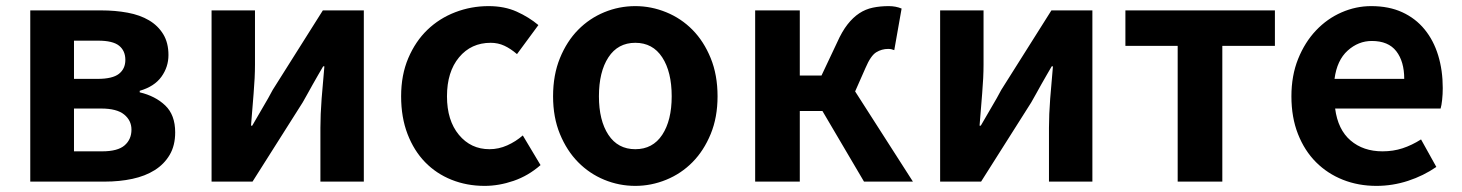

<svg xmlns="http://www.w3.org/2000/svg" viewBox="-20 -594 4781 628"><path d="M79 -560H311Q357 -560 397.5 -552.5Q438 -545 467.5 -527.5Q497 -510 514 -482Q531 -454 531 -414Q531 -375 508 -343Q485 -311 437 -297V-292Q488 -280 520.5 -249Q553 -218 553 -161Q553 -118 535 -87.5Q517 -57 486 -37.5Q455 -18 413 -9Q371 0 323 0H79ZM299 -336Q348 -336 369 -352.5Q390 -369 390 -398Q390 -428 369.5 -444.5Q349 -461 301 -461H222V-336ZM314 -99Q365 -99 387.5 -118.5Q410 -138 410 -170Q410 -200 386 -219.5Q362 -239 311 -239H222V-99Z M672 -560H814V-383Q814 -341 809.5 -288Q805 -235 801 -183H805Q812 -195 821 -210.5Q830 -226 839 -241.5Q848 -257 857 -272.5Q866 -288 872 -300L1036 -560H1170V0H1028V-176Q1028 -219 1032 -271.5Q1036 -324 1041 -377H1037Q1030 -365 1021 -349.5Q1012 -334 1003 -318Q994 -302 985.5 -286.5Q977 -271 970 -259L806 0H672Z M1565 14Q1507 14 1457 -6Q1407 -26 1370.5 -63.5Q1334 -101 1313 -155.5Q1292 -210 1292 -279Q1292 -349 1315.5 -404Q1339 -459 1378 -496.5Q1417 -534 1469 -554Q1521 -574 1578 -574Q1630 -574 1670 -556Q1710 -538 1741 -512L1671 -417Q1650 -435 1629.5 -444.5Q1609 -454 1585 -454Q1521 -454 1481.5 -406.5Q1442 -359 1442 -279Q1442 -200 1481 -153Q1520 -106 1581 -106Q1611 -106 1639 -118.5Q1667 -131 1690 -151L1748 -54Q1708 -19 1660 -2.5Q1612 14 1565 14Z M2058 14Q2005 14 1956.5 -6Q1908 -26 1871 -63.5Q1834 -101 1811.5 -155.5Q1789 -210 1789 -279Q1789 -349 1811.5 -404Q1834 -459 1871 -496.5Q1908 -534 1956.5 -554Q2005 -574 2058 -574Q2110 -574 2159 -554Q2208 -534 2245 -496.5Q2282 -459 2304.5 -404Q2327 -349 2327 -279Q2327 -210 2304.5 -155.5Q2282 -101 2245 -63.5Q2208 -26 2159 -6Q2110 14 2058 14ZM2058 -106Q2115 -106 2146 -153Q2177 -200 2177 -279Q2177 -359 2146 -406.5Q2115 -454 2058 -454Q2001 -454 1970 -406.5Q1939 -359 1939 -279Q1939 -200 1970 -153Q2001 -106 2058 -106Z M2966 0H2806L2670 -231H2596V0H2450V-560H2596V-347H2667L2718 -455Q2734 -491 2752 -514Q2770 -537 2790.5 -550.5Q2811 -564 2835 -569Q2859 -574 2887 -574Q2910 -574 2929 -566L2905 -430Q2900 -432 2895.5 -433Q2891 -434 2885 -434Q2864 -434 2846 -423Q2828 -412 2811 -372L2777 -295Z M3055 -560H3197V-383Q3197 -341 3192.5 -288Q3188 -235 3184 -183H3188Q3195 -195 3204 -210.5Q3213 -226 3222 -241.5Q3231 -257 3240 -272.5Q3249 -288 3255 -300L3419 -560H3553V0H3411V-176Q3411 -219 3415 -271.5Q3419 -324 3424 -377H3420Q3413 -365 3404 -349.5Q3395 -334 3386 -318Q3377 -302 3368.5 -286.5Q3360 -271 3353 -259L3189 0H3055Z M3832 -444H3661V-560H4150V-444H3978V0H3832Z M4482 14Q4423 14 4372.5 -6Q4322 -26 4284.5 -63.5Q4247 -101 4225.5 -155.5Q4204 -210 4204 -279Q4204 -347 4226 -401.5Q4248 -456 4284.5 -494.5Q4321 -533 4368 -553.5Q4415 -574 4465 -574Q4523 -574 4566.5 -554Q4610 -534 4639.5 -498Q4669 -462 4684 -413Q4699 -364 4699 -306Q4699 -286 4697 -267.5Q4695 -249 4692 -239H4347Q4356 -170 4397.5 -134.5Q4439 -99 4502 -99Q4537 -99 4567.5 -109Q4598 -119 4628 -138L4678 -48Q4636 -19 4585.5 -2.5Q4535 14 4482 14ZM4573 -336Q4573 -393 4547 -426.5Q4521 -460 4467 -460Q4423 -460 4388 -428.5Q4353 -397 4345 -336Z"/></svg>

Font: SpoqaHanSansJP-Bold
Style: Regular
Weight: 700
Designer: [Source Han Sans]
Ryoko NISHIZUKA  (kana & ideographs); Paul D. Hunt (Latin, Greek & Cyrillic); Wenlong ZHANG  (bopomofo
Foundry: Spoqa (http://bi.spoqa.com)
Version: Version 1.002.20150607